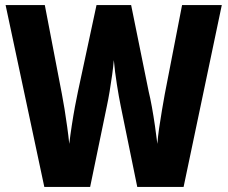

<svg xmlns="http://www.w3.org/2000/svg" viewBox="-20 -734 894 754"><path d="M851 -714 701 0H519L454 -318Q447 -352 439 -402.5Q431 -453 427 -498Q425 -473 420.5 -440.5Q416 -408 410.5 -375Q405 -342 400 -319L334 0H154L2 -714H156L223 -365Q228 -340 233.5 -305.5Q239 -271 244 -235Q249 -199 252 -169Q256 -203 262 -242Q268 -281 274.5 -316Q281 -351 286 -374L359 -714H495L564 -374Q570 -350 576.5 -314Q583 -278 588.5 -240Q594 -202 598 -169Q600 -197 605 -231.5Q610 -266 616 -301Q622 -336 627 -364L695 -714Z"/></svg>

Font: Noto Sans Armenian Condensed ExtraBold
Style: Regular
Weight: 800
Width: 3
Designer: Monotype Design Team
Foundry: Monotype Imaging Inc.
Version: Version 2.008; ttfautohint (v1.8.4.7-5d5b)